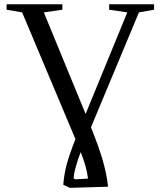

<svg xmlns="http://www.w3.org/2000/svg" viewBox="-20 -675 762 911"><path d="M710.9 -654.8V-628.9L639.2 -616.2L411.6 -70.8Q451.2 27.8 468.8 90.3Q486.3 152.8 492.7 210.9L312.5 216.3L280.3 202.1Q283.7 154.3 295.7 108.4Q307.6 62.5 337.9 -15.1L85 -616.2L11.2 -628.9V-654.8H275.9V-628.9L188 -616.2L386.2 -134.3L584 -616.2L498 -628.9V-654.8ZM397.5 172.4Q391.1 116.7 362.8 46.9Q350.6 77.1 340.1 114.7Q329.6 152.3 329.6 172.4L339.4 175.8Z"/></svg>

Font: Tinos
Style: Regular
Weight: 400
Designer: Steve Matteson
Foundry: Monotype Imaging Inc.
Version: Version 1.23